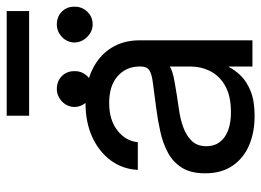

<svg xmlns="http://www.w3.org/2000/svg" viewBox="-128 -684 817 602"><g transform="rotate(-90 281.0 -382.5)"><path d="M218.8 6.8Q167.5 6.8 127 -10.5Q86.4 -27.8 62.7 -62.5Q39.1 -97.2 39.1 -148.4Q39.1 -192.9 56.4 -220.7Q73.7 -248.5 102.8 -264.4Q131.8 -280.3 168.7 -288.6Q205.6 -296.9 244.1 -301.8Q293.5 -308.6 321.8 -312Q350.1 -315.4 362.1 -323.2Q374 -331.1 374 -350.6V-353.5Q374 -395.5 344 -422.4Q314 -449.2 259.8 -449.2Q206.1 -449.2 173.1 -423.1Q140.1 -397 136.7 -359.4H49.8Q52.2 -406.7 79.1 -443.6Q106 -480.5 152.3 -502Q198.7 -523.4 259.8 -523.4Q319.8 -523.4 364 -502.2Q408.2 -481 432.1 -442.9Q456.1 -404.8 456.1 -353.5V0H374V-73.2H372.1Q362.8 -54.7 344.7 -36.1Q326.7 -17.6 296.1 -5.4Q265.6 6.8 218.8 6.8ZM230.5 -67.4Q281.2 -67.4 313 -85.2Q344.7 -103 359.4 -132.3Q374 -161.6 374 -195.3V-259.8Q364.7 -251 324.7 -243.9Q284.7 -236.8 240.2 -230.5Q210.4 -226.6 183.8 -217Q157.2 -207.5 140.6 -190.2Q124 -172.9 124 -143.6Q124.5 -107.4 152.8 -87.4Q181.2 -67.4 230.5 -67.4ZM303.7 -501Q281.7 -501 264.6 -518.1Q247.6 -535.2 247.1 -557.6Q247.6 -581.5 264.6 -597.4Q281.7 -613.3 303.7 -613.3Q328.1 -613.3 344 -597.4Q359.9 -581.5 359.4 -557.6Q359.9 -535.2 344 -518.1Q328.1 -501 303.7 -501ZM505.9 -501Q483.9 -501 466.8 -518.1Q449.7 -535.2 449.2 -557.6Q449.7 -581.5 466.8 -597.4Q483.9 -613.3 505.9 -613.3Q530.3 -613.3 546.1 -597.4Q562 -581.5 561.5 -557.6Q562 -535.2 546.1 -518.1Q530.3 -501 505.9 -501ZM547.9 -770.5V-700.2H219.7V-770.5Z"/></g></svg>

Font: Inter Display V
Style: Regular
Weight: 400
Designer: Rasmus Andersson
Foundry: rsms
Version: Version 3.015;git-src